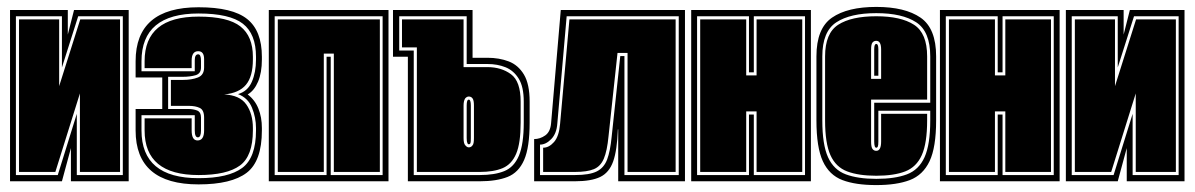

<svg xmlns="http://www.w3.org/2000/svg" viewBox="-20 -524 3453 555"><path d="M9 0V-495H176V-424L194 -495H352V0H185V-96L159 0ZM26 -18H147L202 -195V-18H335V-477H206L159 -329V-477H26ZM35 -27V-468H151V-275L212 -468H327V-27H211V-254L140 -27Z M554 9Q372 9 372 -147V-209H449V-300H372V-347Q372 -503 554 -503Q652 -503 694.5 -469Q737 -435 737 -360V-352Q737 -314 726 -288Q715 -262 696 -251Q717 -235 727 -210Q737 -185 737 -154V-147Q737 -58 693 -24.5Q649 9 554 9ZM554 -9Q640 -9 680 -38.5Q720 -68 720 -147V-154Q720 -184 708.5 -212.5Q697 -241 668 -252Q696 -260 708 -287.5Q720 -315 720 -352V-360Q720 -426 682 -455.5Q644 -485 554 -485Q389 -485 389 -347V-318H543V-350Q543 -367 553 -367Q561 -367 561 -348V-329Q561 -311 545 -306.5Q529 -302 509 -302H466V-209H523Q539 -209 550 -204.5Q561 -200 561 -184V-147Q561 -127 552 -127Q543 -127 543 -147V-191H389V-147Q389 -9 554 -9ZM554 -18Q398 -18 398 -147V-182H534V-147Q534 -118 551 -118Q570 -118 570 -147V-184Q570 -206 557.5 -212Q545 -218 526 -218H474V-293H509Q534 -293 552 -300Q570 -307 570 -329V-353Q570 -376 553 -376Q534 -376 534 -349V-327H398V-347Q398 -476 554 -476Q639 -476 675 -447.5Q711 -419 711 -360V-352Q711 -303 691 -279Q671 -255 628 -251Q673 -249 692 -222Q711 -195 711 -154V-147Q711 -73 673.5 -45.5Q636 -18 554 -18Z M757 0V-495H1103V0ZM774 -18H924V-360H936V-18H1086V-477H774ZM783 -27V-468H1078V-27H945V-369H916V-27Z M1159 0V-360H1116V-495H1346V-357H1389Q1423 -357 1450.5 -346.5Q1478 -336 1494.5 -308.5Q1511 -281 1511 -230V-170Q1511 -98 1495 -61.5Q1479 -25 1447 -12.5Q1415 0 1367 0ZM1176 -18H1367Q1410 -18 1438 -29.5Q1466 -41 1480 -74Q1494 -107 1494 -170V-230Q1494 -273 1479.5 -296.5Q1465 -320 1441.5 -329.5Q1418 -339 1389 -339H1329V-477H1134V-378H1176ZM1185 -27V-387H1142V-468H1320V-330H1389Q1429 -330 1457 -309.5Q1485 -289 1485 -230V-170Q1485 -110 1472 -79.5Q1459 -49 1433 -38Q1407 -27 1367 -27ZM1335 -98Q1342 -98 1346 -104Q1350 -108 1350 -125V-219Q1350 -234 1346 -239.5Q1342 -245 1335 -245Q1330 -245 1325 -240Q1320 -233 1320 -219V-125Q1320 -109 1325 -104Q1330 -98 1335 -98ZM1335 -107Q1332 -107 1331 -111Q1329 -115 1329 -125V-219Q1329 -236 1335 -236Q1341 -236 1341 -219V-125Q1341 -113 1340 -111Q1339 -107 1335 -107Z M1524 0V-122Q1541 -122 1556 -132.5Q1571 -143 1573 -168L1601 -495H1960V0H1767V-150H1766Q1764 -90 1752.5 -57.5Q1741 -25 1715 -12.5Q1689 0 1642 0ZM1541 -18H1642Q1684 -18 1705 -28.5Q1726 -39 1735 -63Q1744 -87 1748 -128L1773 -362H1785V-18H1942V-477H1618L1591 -167Q1589 -138 1573.5 -122Q1558 -106 1541 -106ZM1550 -27V-97Q1567 -97 1581.5 -113.5Q1596 -130 1599 -166L1626 -468H1933V-27H1794V-371H1765L1739 -130Q1735 -88 1725.5 -65.5Q1716 -43 1696.5 -35Q1677 -27 1642 -27Z M1978 0V-495H2324V0ZM1995 -18H2145V-193H2159V-18H2307V-477H2159V-315H2145V-477H1995ZM2004 -27V-468H2137V-306H2167V-468H2299V-27H2167V-202H2137V-27Z M2513 11Q2453 11 2415 -3.5Q2377 -18 2358.5 -58Q2340 -98 2340 -176V-361Q2340 -442 2385 -473Q2430 -504 2513 -504Q2596 -504 2641 -473Q2686 -442 2686 -361V-176Q2686 -98 2667 -58Q2648 -18 2610 -3.5Q2572 11 2513 11ZM2513 -7Q2567 -7 2601.5 -20Q2636 -33 2652.5 -69.5Q2669 -106 2669 -176V-204H2519V-115Q2519 -104 2517.5 -100.5Q2516 -97 2513 -97Q2507 -97 2507 -115V-227H2669V-361Q2669 -433 2628.5 -459.5Q2588 -486 2513 -486Q2438 -486 2397.5 -459.5Q2357 -433 2357 -361V-176Q2357 -106 2373.5 -69.5Q2390 -33 2425 -20Q2460 -7 2513 -7ZM2513 -16Q2462 -16 2429 -28.5Q2396 -41 2380.5 -75.5Q2365 -110 2365 -176V-361Q2365 -428 2403 -452.5Q2441 -477 2513 -477Q2584 -477 2622 -452.5Q2660 -428 2660 -361V-236H2498V-115Q2498 -99 2502 -93.5Q2506 -88 2513 -88Q2527 -88 2527 -115V-195H2660V-176Q2660 -110 2644.5 -75.5Q2629 -41 2596.5 -28.5Q2564 -16 2513 -16ZM2498 -296H2527V-381Q2527 -406 2513 -406Q2506 -406 2502 -401Q2498 -396 2498 -381ZM2507 -305V-382Q2507 -397 2513 -397Q2519 -397 2519 -382V-305Z M2697 0V-495H3043V0ZM2714 -18H2864V-193H2878V-18H3026V-477H2878V-315H2864V-477H2714ZM2723 -27V-468H2856V-306H2886V-468H3018V-27H2886V-202H2856V-27Z M3061 0V-495H3228V-424L3246 -495H3404V0H3237V-96L3211 0ZM3078 -18H3199L3254 -195V-18H3387V-477H3258L3211 -329V-477H3078ZM3087 -27V-468H3203V-275L3264 -468H3379V-27H3263V-254L3192 -27Z"/></svg>

Font: Alumni Sans Collegiate One SC
Style: Regular
Weight: 400
Designer: Robert E. Leuschke
Foundry: Robert E. Leuschke
Version: Version 1.100